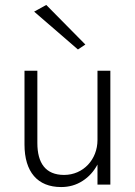

<svg xmlns="http://www.w3.org/2000/svg" viewBox="-20 -746 545 776"><path d="M118 -699 295 -546 325 -566 167 -726ZM374 0H426V-460H374V-180C374 -102 317 -39 239 -39C164 -39 131 -87 131 -168V-460H79V-162C79 -51 132 10 227 10C259 10 288 2 314 -15C339 -31 359 -53 374 -81Z"/></svg>

Font: Jost Light
Style: Regular
Weight: 300
Version: Version 3.710